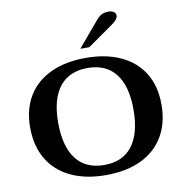

<svg xmlns="http://www.w3.org/2000/svg" viewBox="-101 -1057 1116 1162"><g transform="rotate(-10 457.5 -476.0)"><path d="M54 -353Q54 -465 102.5 -545Q151 -625 242 -667.5Q333 -710 458 -710Q582 -710 673 -667.5Q764 -625 812.5 -545Q861 -465 861 -353Q861 -239 812.5 -157.5Q764 -76 673.5 -33Q583 10 458 10Q333 10 242 -33Q151 -76 102.5 -157.5Q54 -239 54 -353ZM689 -353Q689 -497 630 -572.5Q571 -648 458 -648Q345 -648 285.5 -572.5Q226 -497 226 -353Q226 -206 285 -129Q344 -52 458 -52Q571 -52 630 -129Q689 -206 689 -353ZM571 -930Q586 -947 603 -954.5Q620 -962 643 -962Q663 -962 675 -953Q687 -944 687 -930Q687 -907 645 -878L491 -770H436Z"/></g></svg>

Font: Fahkwang
Style: Bold
Weight: 700
Designer: Suppakit Chalermlarp | Katatrad Co.,Ltd.
Foundry: Cadson Demak Co.,Ltd.
Version: Version 1.000; ttfautohint (v1.6)